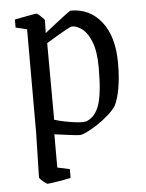

<svg xmlns="http://www.w3.org/2000/svg" viewBox="-48 -495 542 714"><g transform="rotate(-5 222.5 -138.0)"><path d="M243 -455Q314 -455 357.5 -399.5Q401 -344 401 -245Q401 -191 393.5 -150Q386 -109 374 -87Q364 -72 345 -55Q326 -38 304 -23.5Q282 -9 263.5 0Q245 9 237 9Q226 9 199.5 5.5Q173 2 142 -2V122L188 132V165Q179 167 159.5 170.5Q140 174 122.5 176.5Q105 179 101 179Q99 179 91.5 173.5Q84 168 77.5 161.5Q71 155 71 152L75 -12V-400L33 -410V-440Q43 -442 61 -445.5Q79 -449 95 -452Q111 -455 114 -455Q117 -455 124 -449Q131 -443 137.5 -436.5Q144 -430 144 -427L143 -380Q161 -394 183 -411.5Q205 -429 222.5 -442Q240 -455 243 -455ZM242 -396Q238 -396 220.5 -386.5Q203 -377 182 -364.5Q161 -352 145 -342L146 -56Q162 -51 186 -46Q210 -41 232 -39Q254 -37 265 -40Q298 -52 313 -95Q328 -138 328 -234Q328 -295 314 -330.5Q300 -366 280 -381Q260 -396 242 -396Z"/></g></svg>

Font: Grenze Gotisch Light
Style: Regular
Weight: 300
Designer: Renata Polastri
Foundry: Omnibus-Type
Version: Version 1.001